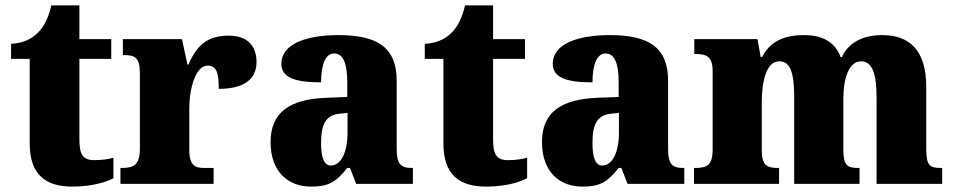

<svg xmlns="http://www.w3.org/2000/svg" viewBox="-20 -681 3531 711"><path d="M248 10C326 10 378 -9 400 -21V-97C380 -91 354 -88 329 -88C284 -88 274 -112 274 -167V-463H392V-536H274V-661H170C161 -619 144 -586 127 -567C109 -546 74 -520 21 -519V-463H90V-150C90 -32 151 10 248 10Z M426 0H771V-59H738C703 -59 681 -67 681 -126V-278C681 -356 705 -438 749 -438C784 -438 790 -407 790 -352C873 -352 930 -380 930 -452C930 -507 900 -549 827 -549C753 -549 710 -518 678 -442H674L654 -536H435V-477H439C480 -477 498 -468 498 -409V-131C498 -68 473 -59 431 -59H426Z M1131 10C1198 10 1224 -7 1266 -59H1276L1299 0H1509V-59H1505C1463 -59 1449 -75 1449 -129V-382C1449 -506 1377 -551 1233 -551C1118 -551 1022 -520 1022 -445C1022 -395 1069 -376 1169 -376C1169 -447 1188 -483 1217 -483C1250 -483 1266 -449 1266 -375V-322L1190 -319C1051 -314 982 -264 982 -155C982 -43 1049 10 1131 10ZM1205 -68C1180 -68 1169 -98 1169 -151C1169 -220 1186 -255 1238 -260L1267 -263V-191C1267 -117 1243 -68 1205 -68Z M1780 10C1858 10 1910 -9 1932 -21V-97C1912 -91 1886 -88 1861 -88C1816 -88 1806 -112 1806 -167V-463H1924V-536H1806V-661H1702C1693 -619 1676 -586 1659 -567C1641 -546 1606 -520 1553 -519V-463H1622V-150C1622 -32 1683 10 1780 10Z M2136 10C2203 10 2229 -7 2271 -59H2281L2304 0H2514V-59H2510C2468 -59 2454 -75 2454 -129V-382C2454 -506 2382 -551 2238 -551C2123 -551 2027 -520 2027 -445C2027 -395 2074 -376 2174 -376C2174 -447 2193 -483 2222 -483C2255 -483 2271 -449 2271 -375V-322L2195 -319C2056 -314 1987 -264 1987 -155C1987 -43 2054 10 2136 10ZM2210 -68C2185 -68 2174 -98 2174 -151C2174 -220 2191 -255 2243 -260L2272 -263V-191C2272 -117 2248 -68 2210 -68Z M2550 0H2865V-59H2861C2820 -59 2801 -69 2801 -124V-303C2801 -383 2819 -454 2866 -454C2909 -454 2921 -405 2921 -320V0H3163V-59H3159C3117 -59 3103 -68 3103 -129V-314C3103 -390 3123 -454 3169 -454C3211 -454 3226 -405 3226 -320V0H3469V-59H3465C3423 -59 3410 -68 3410 -129V-359C3410 -493 3350 -551 3247 -551C3165 -551 3118 -515 3098 -470H3093C3072 -525 3027 -551 2957 -551C2866 -551 2826 -515 2802 -470H2797L2785 -536H2551V-481H2555C2596 -481 2619 -472 2619 -418V-127C2619 -68 2596 -59 2554 -59H2550Z"/></svg>

Font: Noto Serif Ethiopic SemiCondensed Black
Style: Regular
Weight: 900
Width: 4
Designer: Monotype Design Team
Foundry: Monotype Imaging Inc.
Version: Version 2.102